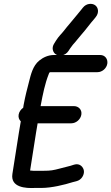

<svg xmlns="http://www.w3.org/2000/svg" viewBox="-20 -922 577 995"><path d="M334.8 -657.8 343.8 -671.5C348.6 -678.5 353.2 -684.6 357.7 -690.3C375.1 -708.8 388.2 -727.7 402.9 -743.9C420.5 -763 453.8 -808.1 465.5 -820.4C466 -820.9 466.8 -821.9 467.4 -822.6L475.6 -832.8C494.9 -856.3 489.4 -882.9 473.4 -894.7C458.3 -905.9 428.4 -906.1 409.6 -882.4L401.4 -872.1C394.3 -864 384.5 -852.1 371.2 -835.4C350.2 -808.5 331.7 -789.6 311.6 -763C298.4 -745.9 285 -735.3 270.2 -711.6L261.4 -697.4C245 -673.4 254.6 -648.2 271.4 -639C287.7 -630 318 -632.3 334.8 -657.8ZM160.5 52H193.8C247.9 52 314.2 35.4 356.7 22L375.5 17.2C403.8 10.4 416.8 -16.8 414.9 -35.9C413 -55 394.3 -78.3 363.9 -68.7L345.6 -62.9C334.5 -60 315.8 -55.1 292.1 -49.1C256.4 -39.5 241.7 -37 207.8 -37H172.8C155.8 -37 148.9 -36.3 136 -38.4L166.9 -235C169.4 -250.3 171.8 -265.1 175 -283H349.5C374.3 -283 397.7 -303.2 401.6 -328C405.7 -354 386.5 -372 363.5 -372H190.5L191.2 -376.6C202 -434.4 213.5 -489.8 231.5 -535.2C236.4 -547.7 235.1 -548 246.2 -548H485.2C509.5 -548 532.3 -567.7 536.1 -592C539.7 -615 525.2 -637 499.2 -637H260.2C229.6 -637 203.5 -624.3 183.7 -608.3C149.6 -580.8 139.8 -534.7 130.7 -499.6C119.8 -457.8 111.4 -426.2 102.3 -377.3L100.2 -363.6C89.5 -356.3 79 -343.3 76.6 -328C74.4 -313.9 78.4 -302.4 87.8 -293.2C84.3 -273.5 80.7 -252.5 77.8 -234L44.3 -21C33.2 49.8 113.3 54.5 160.5 52Z"/></svg>

Font: Just Breathe
Style: BdObl3
Weight: 400
Foundry: Cannot Into Space Fonts
Version: Version 0.72